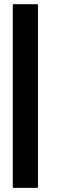

<svg xmlns="http://www.w3.org/2000/svg" viewBox="-20 -911 280 931"><path d="M164.1 -885.7Q164.1 -592.8 164.1 -4.9Q164.1 -2.9 162.1 -1Q161.1 0 159.2 0Q121.1 0 46.9 0Q44.9 0 43 -1Q42 -2.9 42 -4.9Q42 -115.2 42 -335.9Q42 -519.5 42 -885.7Q42 -888.7 43 -889.6Q44.9 -890.6 46.9 -890.6Q84 -890.6 159.2 -890.6Q161.1 -890.6 163.1 -889.6Q164.1 -888.7 164.1 -886.7Q164.1 -886.7 164.1 -885.7Z"/></svg>

Font: Typeface
Style: Regular
Weight: 400
Version: Version 1.0